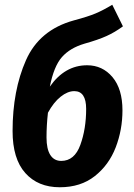

<svg xmlns="http://www.w3.org/2000/svg" viewBox="-20 -773 564 809"><path d="M496 -308Q496 -226 467.5 -152Q439 -78 379.5 -31Q320 16 232 16Q140 16 86.5 -44Q33 -104 33 -221Q33 -392 89.5 -519.5Q146 -647 291 -687Q351 -703 383 -716.5Q415 -730 453 -753L498 -662Q464 -637 428.5 -621Q393 -605 336 -589Q275 -571 241 -532.5Q207 -494 190 -408Q253 -498 347 -498Q412 -498 454 -448Q496 -398 496 -308ZM343 -314Q343 -389 293 -389Q265 -389 235.5 -365.5Q206 -342 182 -298Q176 -245 176 -194Q176 -145 192 -120Q208 -95 238 -95Q294 -95 318.5 -162.5Q343 -230 343 -314Z"/></svg>

Font: Fira Sans Condensed
Style: Bold Italic
Weight: 700
Width: 3
Italic angle: -8°
Designer: Carrois Corporate & Edenspiekermann AG
Foundry: Carrois Corporate GbR & Edenspiekermann AG
Version: Version 4.203